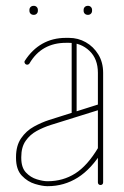

<svg xmlns="http://www.w3.org/2000/svg" viewBox="-20 -635 427 659"><path d="M334 -9Q334 -5 331.5 -2.5Q329 0 325 0Q321 0 318.5 -2.5Q316 -5 316 -9V-385Q316 -433 287 -460.5Q258 -488 217 -488H206Q165 -488 133.5 -470.5Q102 -453 81 -417Q78 -413 73 -413Q69 -413 66.5 -416Q64 -419 64 -422Q64 -425 65 -426Q90 -465 125.5 -485Q161 -505 206 -505H217Q248 -505 274.5 -490Q301 -475 317.5 -448Q334 -421 334 -385ZM317 -128Q318 -130 320 -131Q322 -132 325 -132Q329 -132 331 -129.5Q333 -127 333 -124Q333 -122 333 -121Q333 -120 333 -119Q294 -55 247 -25.5Q200 4 144 4Q144 4 143 4Q142 4 142 4Q126 4 100.5 -3.5Q75 -11 55 -32Q35 -53 35 -93Q35 -93 35 -94Q35 -95 35 -96Q35 -135 52.5 -160.5Q70 -186 96.5 -200.5Q123 -215 148 -223L322 -278Q323 -278 323.5 -278Q324 -278 325 -278Q328 -278 331 -275.5Q334 -273 334 -269Q334 -267 332 -264.5Q330 -262 327 -260L154 -206Q129 -198 106 -185.5Q83 -173 68 -151.5Q53 -130 53 -96Q53 -95 53 -94Q53 -93 53 -93Q53 -60 69 -43Q85 -26 106.5 -19.5Q128 -13 142 -13Q142 -13 143 -13Q144 -13 144 -13Q196 -13 238 -39.5Q280 -66 317 -128ZM243 -240Q243 -236 240.5 -234Q238 -232 235 -232Q231 -232 228.5 -234Q226 -236 226 -240V-495Q226 -499 228.5 -501Q231 -503 235 -503Q238 -503 240.5 -501Q243 -499 243 -495ZM267 -601Q267 -607 271 -611Q275 -615 282 -615Q288 -615 292 -611Q296 -607 296 -601V-598Q296 -592 292 -588Q288 -584 282 -584Q275 -584 271 -588Q267 -592 267 -598ZM81 -601Q81 -607 85 -611Q89 -615 96 -615Q102 -615 106 -611Q110 -607 110 -601V-598Q110 -592 106 -588Q102 -584 96 -584Q89 -584 85 -588Q81 -592 81 -598Z"/></svg>

Font: Libertine-Super Thin
Style: Regular
Weight: 100
Designer: Bastien Sozeau
Foundry: NBR — Bastien Sozeau
Version: Version 2.003;gftools[0.9.33]